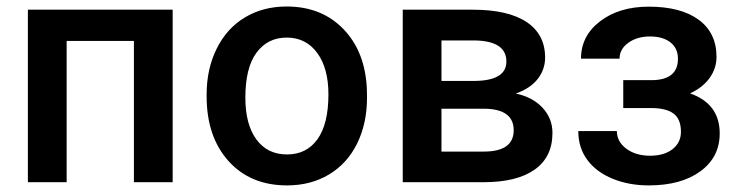

<svg xmlns="http://www.w3.org/2000/svg" viewBox="-20 -558 2264 588"><path d="M508.8 0H390.1V-432.6H184.1V0H65.4V-528.3H508.8Z M612.8 0ZM612.8 -269Q612.8 -346.7 643.6 -408.9Q674.3 -471.2 730 -504.6Q785.6 -538.1 857.9 -538.1Q964.8 -538.1 1031.5 -469.2Q1098.1 -400.4 1103.5 -286.6L1104 -258.8Q1104 -180.7 1074 -119.1Q1043.9 -57.6 988 -23.9Q932.1 9.8 858.9 9.8Q747.1 9.8 679.9 -64.7Q612.8 -139.2 612.8 -263.2ZM731.4 -258.8Q731.4 -177.2 765.1 -131.1Q798.8 -85 858.9 -85Q918.9 -85 952.4 -131.8Q985.8 -178.7 985.8 -269Q985.8 -349.1 951.4 -396Q917 -442.9 857.9 -442.9Q799.8 -442.9 765.6 -396.7Q731.4 -350.6 731.4 -258.8Z M1213.4 0V-528.3H1427.7Q1536.1 -528.3 1592.8 -490.5Q1649.4 -452.6 1649.4 -381.8Q1649.4 -345.2 1626.7 -316.2Q1604 -287.1 1559.6 -271.5Q1611.3 -260.7 1641.6 -228Q1671.9 -195.3 1671.9 -150.9Q1671.9 -77.1 1617.4 -38.6Q1563 0 1460.9 0ZM1332 -225.1V-93.8H1461.9Q1553.2 -93.8 1553.2 -159.2Q1553.2 -225.1 1460.4 -225.1ZM1332 -310.1H1429.7Q1530.8 -310.1 1530.8 -369.6Q1530.8 -432.1 1435.1 -434.1H1332Z M2174.3 -383.8Q2174.3 -348.6 2153.1 -319.1Q2131.8 -289.6 2093.3 -272Q2184.1 -240.2 2184.1 -149.4Q2184.1 -76.7 2125 -33.4Q2065.9 9.8 1966.8 9.8Q1906.2 9.8 1856.4 -10.5Q1806.6 -30.8 1778.8 -68.1Q1751 -105.5 1751 -156.7H1869.1Q1869.1 -124.5 1897.9 -102.8Q1926.8 -81.1 1970.7 -81.1Q2014.2 -81.1 2039.8 -101.3Q2065.4 -121.6 2065.4 -154.3Q2065.4 -192.9 2043 -210Q2020.5 -227.1 1973.6 -227.1H1888.7V-312.5H1976.6Q2056.2 -313.5 2056.2 -377.9Q2056.2 -410.2 2033.2 -428.2Q2010.3 -446.3 1970.2 -446.3Q1931.2 -446.3 1904.3 -427Q1877.4 -407.7 1877.4 -378.4H1759.3Q1759.3 -448.2 1817.9 -492.9Q1876.5 -537.6 1966.8 -537.6Q2064.9 -537.6 2119.6 -497.6Q2174.3 -457.5 2174.3 -383.8Z"/></svg>

Font: Roboto-o Medium
Style: Regular
Weight: 500
Designer: Google
Version: Version 2.134; 2016; ttfautohint (v1.6)